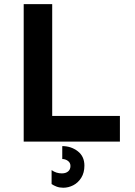

<svg xmlns="http://www.w3.org/2000/svg" viewBox="-20 -674 642 914"><path d="M92.8 0V-654.3H228.5V-122.1H550.8V0ZM281.2 219.7Q263.7 219.7 249.5 214.4Q235.4 209 225.6 202.1V135.7Q247.1 151.4 274.4 151.4Q293 151.4 304.2 142.1Q315.4 132.8 315.4 116.2Q315.4 100.6 303.2 91.8Q291 83 276.4 83V21.5Q318.4 21.5 350.1 45.9Q381.8 70.3 381.8 114.3Q381.8 148.4 366.7 172.4Q351.6 196.3 328.6 208Q305.7 219.7 281.2 219.7Z"/></svg>

Font: Sen
Style: Bold
Weight: 700
Designer: Kosal Sen, Philatype
Foundry: Philatype
Version: Version 2.000;gftools[0.9.31]